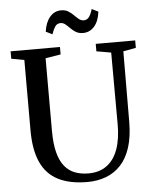

<svg xmlns="http://www.w3.org/2000/svg" viewBox="-62 -994 842 1054"><g transform="rotate(-5 359.0 -467.0)"><path d="M377.5 8.5Q280.5 8.5 216.8 -23.8Q153 -56 121.5 -124.5Q90 -193 90 -301.5V-689L19 -702V-743H291V-702L207 -688.5V-288.5Q207 -217.5 219.5 -169.2Q232 -121 255.8 -92Q279.5 -63 312.8 -50.5Q346 -38 387.5 -38Q446.5 -38 487.2 -67.5Q528 -97 549 -154.2Q570 -211.5 569.5 -295L568.5 -688L488 -702V-743H705.5V-702L635.5 -689L634 -299.5Q633.5 -218 614.8 -159.8Q596 -101.5 561.5 -64.2Q527 -27 480 -9.2Q433 8.5 377.5 8.5ZM424.5 -808.5Q401 -808.5 385 -818.2Q369 -828 356.5 -840.8Q344 -853.5 332 -863.5Q320 -873.5 305 -873.5Q285.5 -873.5 274.8 -857Q264 -840.5 256 -816L220.5 -833.5Q227.5 -884.5 252.5 -913.8Q277.5 -943 314.5 -943Q337.5 -943 353.8 -933Q370 -923 382.5 -910.2Q395 -897.5 407.2 -887.5Q419.5 -877.5 434 -877.5Q453 -877.5 464 -893.2Q475 -909 482.5 -935.5L518 -918Q511.5 -865 486.2 -836.8Q461 -808.5 424.5 -808.5Z"/></g></svg>

Font: Merriweather 60pt Medium
Style: Regular
Weight: 500
Version: Version 2.100